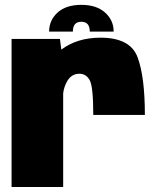

<svg xmlns="http://www.w3.org/2000/svg" viewBox="-20 -752 640 772"><path d="M355 -290Q355 -404.5 340.5 -430Q326 -455.5 299 -455.5Q268.5 -455.5 251 -427Q237 -403.5 234 -376.5V0H26.5V-595.5H221L226.5 -552.5Q290.5 -600.5 384 -600.5Q503.5 -600.5 533 -522.2Q562.5 -444 562.5 -290ZM307 -732.5Q368 -732.5 402.5 -701.5Q437 -670.5 437 -625H341Q341 -664.5 307 -664.5Q273 -664.5 273 -625H177.5Q177.5 -670.5 211.5 -701.5Q245.5 -732.5 307 -732.5Z"/></svg>

Font: Anybody Black
Style: Regular
Weight: 900
Designer: Tyler Finck
Foundry: Etcetera Type Company
Version: Version 1.010; ttfautohint (v1.8.3) -l 8 -r 50 -G 200 -x 14 